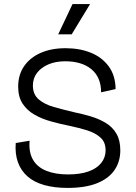

<svg xmlns="http://www.w3.org/2000/svg" viewBox="-20 -908 664 940"><path d="M311 12Q246 12 196.5 -2Q147 -16 115 -44Q83 -72 68 -113Q53 -154 57 -208L125 -219Q120 -163 141.5 -126Q163 -89 207.5 -71.5Q252 -54 313 -54Q372 -54 413 -68.5Q454 -83 475.5 -110Q497 -137 497 -172Q497 -212 472 -234.5Q447 -257 407.5 -269.5Q368 -282 320 -292Q275 -301 230 -313.5Q185 -326 149 -346.5Q113 -367 91 -400Q69 -433 69 -484Q69 -542 98 -584Q127 -626 179 -649Q231 -672 301 -672Q370 -672 424.5 -650Q479 -628 512 -583.5Q545 -539 546 -472L475 -456Q475 -494 462.5 -522.5Q450 -551 426.5 -570Q403 -589 371 -598.5Q339 -608 299 -608Q253 -608 217.5 -593Q182 -578 161.5 -551.5Q141 -525 141 -489Q141 -446 169.5 -421.5Q198 -397 244 -384Q290 -371 341 -359Q385 -350 425 -338Q465 -326 498 -306Q531 -286 550 -253.5Q569 -221 569 -172Q569 -116 540 -74.5Q511 -33 454 -10.5Q397 12 311 12ZM331 -740H265L335 -888H421Z"/></svg>

Font: Bricolage Grotesque Light
Style: Regular
Weight: 300
Designer: Mathieu Triay
Foundry: Atelier Triay
Version: Version 1.000;gftools[0.9.30]